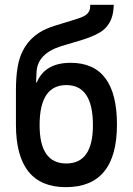

<svg xmlns="http://www.w3.org/2000/svg" viewBox="-20 -772 554 800"><path d="M467.3 -252.9Q467.3 7.8 254.4 7.8Q46.4 7.8 46.4 -252.9V-396.5Q46.4 -506.3 74.7 -559.6Q111.8 -634.8 204.6 -663.6L291.5 -690.4Q326.2 -700.7 337.4 -709.5Q358.4 -724.6 355.5 -752H454.1L453.1 -737.3Q449.2 -680.2 411.6 -647.9Q383.3 -624.5 318.4 -604.5L236.3 -580.1Q136.7 -549.3 132.3 -472.7L130.4 -428.7H133.3Q167.5 -510.3 274.4 -510.3Q467.3 -510.3 467.3 -252.9ZM367.2 -250.5Q367.2 -417.5 256.3 -417.5Q145 -417.5 145 -250.5Q145 -90.8 256.3 -90.8Q367.2 -90.8 367.2 -250.5Z"/></svg>

Font: Alte DIN 1451 Mittelschrift
Style: Regular
Weight: 400
Designer: Peter Wiegel
Foundry: Peter Wiegel
Version: Version 1.002 September 20, 2019